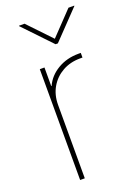

<svg xmlns="http://www.w3.org/2000/svg" viewBox="-144 -813 621 872"><g transform="rotate(-20 166.0 -376.5)"><path d="M86.4 0V-535.6H108.9V-445.8H110.8Q130.4 -489.3 174.6 -515.4Q218.8 -541.5 274.9 -541.5Q279.3 -541.5 280.8 -541.5Q282.2 -541.5 286.6 -541.5V-519Q283.7 -519 281.5 -519Q279.3 -519 274.9 -519Q227.1 -519 189.5 -497.8Q151.9 -476.6 130.4 -439.7Q108.9 -402.8 108.9 -355V0ZM91.8 -753.4 197.8 -642.1 304.2 -753.4H332V-751.5L203.6 -617.7H192.4L64.9 -751.5V-753.4Z"/></g></svg>

Font: Inter 20pt Thin
Style: Regular
Weight: 250
Version: Version 4.001;git-66647c0bb